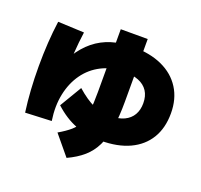

<svg xmlns="http://www.w3.org/2000/svg" viewBox="-149 -965 1299 1239"><g transform="rotate(20 500.0 -345.0)"><path d="M79 -78Q59 -223 59 -390Q59 -557 79 -702L259 -694Q239 -552 239 -390Q239 -369 239.5 -348Q240 -327 241 -307L158 -365Q190 -457 231 -523Q272 -589 324.5 -631.5Q377 -674 443 -694.5Q509 -715 590 -715Q706 -715 790 -676.5Q874 -638 919.5 -566Q965 -494 965 -395Q965 -294 921.5 -222.5Q878 -151 796.5 -113Q715 -75 600 -75Q502 -75 424.5 -104.5Q347 -134 275 -200L365 -351Q431 -293 484.5 -269Q538 -245 600 -245Q659 -245 697.5 -263.5Q736 -282 755.5 -315.5Q775 -349 775 -395Q775 -445 753 -478.5Q731 -512 689.5 -528.5Q648 -545 590 -545Q504 -545 436 -510.5Q368 -476 323.5 -414Q279 -352 261.5 -268.5Q244 -185 259 -86ZM319 -29Q369 -58 400 -85Q431 -112 447 -147Q463 -182 469 -234Q475 -286 475 -365V-795H660V-365Q660 -262 648 -186.5Q636 -111 609.5 -56.5Q583 -2 539 36.5Q495 75 430 105Z"/></g></svg>

Font: M PLUS 2 Thin Black
Style: Regular
Weight: 900
Version: Version 1.001